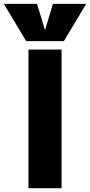

<svg xmlns="http://www.w3.org/2000/svg" viewBox="-120 -994 475 1014"><path d="M30.3 0V-732.4H205.1V0ZM18.1 -776.9 -99.6 -973.6H75.7L117.7 -834.5L159.7 -973.6H335L217.3 -776.9Z"/></svg>

Font: Anton SC
Style: Regular
Weight: 400
Designer: Vernon Adams
Foundry: Vernon Adams
Version: Version 2.116; ttfautohint (v1.8.4.7-5d5b)